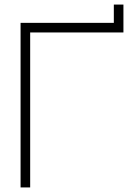

<svg xmlns="http://www.w3.org/2000/svg" viewBox="-20 -820 570 840"><path d="M70 -720H478V-800H520V-678H112V0H70Z"/></svg>

Font: Tap Sans
Style: Regular
Weight: 400
Designer: Tap Payments
Foundry: Tap Payments
Version: Version 1.001;Glyphs 3.1.2 (3151)